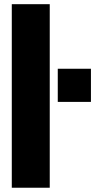

<svg xmlns="http://www.w3.org/2000/svg" viewBox="-20 -879 448 899"><path d="M212.9 0H35.2V-859.4H212.9ZM405.8 -401.9H250.5V-557.1H405.8Z"/></svg>

Font: Anton
Style: Regular
Weight: 400
Designer: Vernon Adams, Tural Alisoy
Foundry: Vernon Adams
Version: Version 2.300